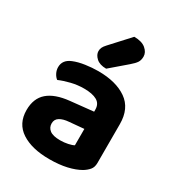

<svg xmlns="http://www.w3.org/2000/svg" viewBox="-180 -846 892 972"><g transform="rotate(30 266.5 -360.0)"><path d="M255.2 -94.6Q278.2 -94.6 300.4 -99.3Q322.6 -104 333 -110.4V-206L248.6 -198.4Q214.8 -195.9 195.1 -183.7Q175.4 -171.6 175.4 -147.7Q175.4 -123.6 194.3 -109.1Q213.2 -94.6 255.2 -94.6ZM248.9 -494.8Q352.6 -494.8 414.6 -451.6Q476.6 -408.4 476.6 -316.8V-89.7Q476.6 -64.6 463.6 -49.3Q450.5 -34 431.2 -22.5Q401.2 -5 356.6 5.3Q312 15.5 255.2 15.5Q152.8 15.5 92.2 -24.1Q31.6 -63.8 31.6 -142.9Q31.6 -211 73.6 -247.4Q115.6 -283.8 198.6 -292.3L332.3 -306.3V-318.3Q332.3 -352.4 305.7 -367.4Q279.1 -382.4 230.4 -382.4Q192.4 -382.4 155.7 -373.4Q119 -364.5 90 -351.8Q78.2 -360.3 69.8 -376.6Q61.4 -393 61.4 -410.6Q61.4 -453.3 107.1 -471.8Q135.6 -483.6 174.1 -489.2Q212.7 -494.8 248.9 -494.8ZM218.8 -627.4 318.8 -736.4Q363.6 -736.2 386.6 -716.7Q409.6 -697.2 409.6 -672.6Q409.6 -652 400.6 -638Q391.5 -624.1 369.9 -605.8L275.9 -525.1Q237.9 -525.1 217.8 -543.6Q197.7 -562.1 197.7 -583.4Q197.7 -594.7 202.3 -604.6Q206.9 -614.6 218.8 -627.4Z"/></g></svg>

Font: Baloo Bhaijaan 2
Style: Regular
Weight: 400
Designer: Sanskriti Dholi, Noopur Datye and Ek Type
Foundry: Ek Type
Version: Version 1.701